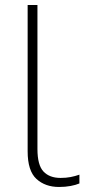

<svg xmlns="http://www.w3.org/2000/svg" viewBox="-20 -734 347 764"><path d="M215 10Q160 10 125 -22Q90 -54 90 -132V-714H129V-141Q129 -77 153 -51.5Q177 -26 221 -26Q243 -26 261 -29.5Q279 -33 296 -39V-4Q282 2 261 6Q240 10 215 10Z"/></svg>

Font: Noto Sans ExtraLight
Style: Regular
Weight: 200
Designer: Monotype Design Team
Foundry: Monotype Imaging Inc.
Version: Version 2.007